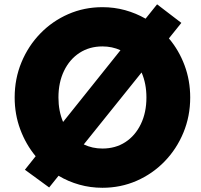

<svg xmlns="http://www.w3.org/2000/svg" viewBox="-20 -874 954 910"><path d="M213 14.5 257.5 -41Q303.5 -13.5 356 1.2Q408.5 16 465.5 16Q552 16 627.5 -17Q703 -50 760 -108.8Q817 -167.5 849.2 -245.2Q881.5 -323 881.5 -412Q881.5 -492.5 854.8 -564.2Q828 -636 780.5 -692L839.5 -765.5L724.5 -853.5L670 -785.5Q624.5 -811.5 573 -825.8Q521.5 -840 465.5 -840Q379 -840 303.5 -807Q228 -774 171 -715.2Q114 -656.5 81.8 -578.8Q49.5 -501 49.5 -412Q49.5 -332 76 -260.8Q102.5 -189.5 149 -133.5L98 -69.5ZM257 -412Q257 -483.5 283.5 -538.2Q310 -593 357 -623.5Q404 -654 465.5 -654Q511.5 -654 551 -636L279 -296Q257 -348 257 -412ZM465.5 -170Q417.5 -170 377 -189.5L651 -530.5Q674 -478 674 -412Q674 -340.5 647.5 -285.8Q621 -231 574.2 -200.5Q527.5 -170 465.5 -170Z"/></svg>

Font: Spartan ExtraBold
Style: Regular
Weight: 800
Designer: Matt Bailey, Mirko Velimirovic
Foundry: Matt Bailey
Version: Version 1.003; ttfautohint (v1.8.3)